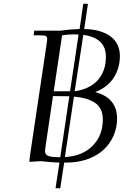

<svg xmlns="http://www.w3.org/2000/svg" viewBox="-20 -867 728 1033"><path d="M138.2 3.9 140.1 -22 231.9 -637.2Q233.9 -650.9 233.9 -655.8Q233.9 -668.5 227.3 -672.6Q220.7 -676.8 202.1 -676.8H161.1L164.1 -702.1H306.2Q356.9 -709.5 408.2 -710.9L428.2 -847.2L453.1 -846.2L433.1 -710.9Q463.4 -710.4 490.2 -705.6Q517.1 -700.7 542.2 -689.7Q567.4 -678.7 585.4 -662.4Q603.5 -646 614.3 -621.3Q625 -596.7 625 -565.9Q625 -500.5 592 -449.2Q559.1 -397.9 492.2 -371.1Q551.3 -356.4 580.6 -320.1Q609.9 -283.7 609.9 -230Q609.9 -180.2 590.8 -136.7Q571.8 -93.3 537.4 -61.3Q502.9 -29.3 451.2 -10.7Q399.4 7.8 336.9 7.8H325.2L304.2 146H278.8L299.8 7.8Q259.8 6.8 198.2 0ZM222.2 -54.2Q222.2 -35.2 239.7 -28.1Q257.3 -21 304.2 -21L353 -349.1Q325.2 -350.1 265.1 -350.1L224.1 -73.2Q222.2 -59.6 222.2 -54.2ZM269 -376H356.9L402.8 -681.2Q395 -682.1 377.9 -682.1Q363.3 -682.1 347.2 -680.9Q331.1 -679.7 322.3 -678.2L314 -676.8ZM329.1 -22Q423.3 -26.9 478.3 -82.5Q533.2 -138.2 533.2 -224.1Q533.2 -256.3 521.5 -279.5Q509.8 -302.7 487.5 -316.2Q465.3 -329.6 439.2 -336.9Q413.1 -344.2 377.9 -347.2ZM381.8 -376Q463.4 -387.7 506.6 -436.5Q549.8 -485.4 549.8 -562Q549.8 -663.1 428.2 -679.2Z"/></svg>

Font: Dihjauti
Style: Italic
Weight: 400
Italic angle: -9°
Designer: T. Christopher White
Version: Version 3.0.0